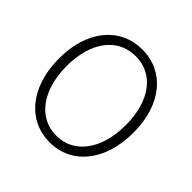

<svg xmlns="http://www.w3.org/2000/svg" viewBox="-189 -916 1104 1104"><g transform="rotate(45 363.0 -364.5)"><path d="M363 13C540 13 665 -135 665 -367C665 -598 540 -742 363 -742C186 -742 60 -598 60 -367C60 -135 186 13 363 13ZM363 -41C219 -41 122 -169 122 -367C122 -565 219 -688 363 -688C507 -688 603 -565 603 -367C603 -169 507 -41 363 -41Z"/></g></svg>

Font: Noto Sans CJK SC Light
Style: Regular
Weight: 300
Designer: Ryoko NISHIZUKA 西塚涼子 (kana, bopomofo & ideographs); Paul D. Hunt (Latin, Greek & Cyrillic); Sandoll Communications 산돌커뮤니
Foundry: Adobe
Version: Version 2.004;hotconv 1.0.118;makeotfexe 2.5.65603